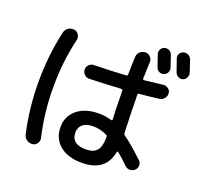

<svg xmlns="http://www.w3.org/2000/svg" viewBox="-148 -1015 1295 1230"><g transform="rotate(20 500.0 -400.0)"><path d="M775.4 -828.1Q792 -833 807.6 -825.7Q823.2 -818.4 829.1 -800.8Q834 -788.1 842.8 -761.2Q851.6 -734.4 856.4 -720.7Q861.3 -705.1 853 -689.5Q844.7 -673.8 828.1 -668.9Q812.5 -664.1 796.9 -671.9Q781.2 -679.7 776.4 -697.3Q773.4 -706.1 749 -776.4Q744.1 -792 752 -807.6Q759.8 -823.2 775.4 -828.1ZM955.1 -815.4Q960 -802.7 982.4 -733.4Q987.3 -716.8 978.5 -700.2Q969.7 -683.6 954.1 -679.7Q937.5 -674.8 921.9 -684.1Q906.2 -693.4 901.4 -710Q896.5 -723.6 887.2 -751Q877.9 -778.3 873 -791Q867.2 -806.6 875 -822.3Q882.8 -837.9 899.9 -842.8Q917 -847.7 933.1 -839.8Q949.2 -832 955.1 -815.4ZM424.8 -125Q424.8 -44.9 522.5 -44.9Q575.2 -44.9 598.6 -71.8Q622.1 -98.6 622.1 -160.2V-165Q622.1 -173.8 616.2 -176.8Q570.3 -200.2 522 -200.2Q473.6 -200.2 449.2 -180.2Q424.8 -160.2 424.8 -125ZM528.3 44.9Q433.6 44.9 378.4 -1Q323.2 -46.9 323.2 -125Q323.2 -199.2 378.4 -244.6Q433.6 -290 528.3 -290Q570.3 -290 612.3 -277.3Q621.1 -275.4 621.1 -283.2Q620.1 -299.8 618.7 -333.5Q617.2 -367.2 617.2 -383.3Q617.2 -399.4 616.7 -431.2Q616.2 -462.9 615.2 -478.5Q615.2 -486.3 606.4 -487.3Q496.1 -480.5 389.6 -477.5Q370.1 -477.5 356.4 -491.2Q342.8 -504.9 342.8 -524.4Q342.8 -543.9 356.4 -557.1Q370.1 -570.3 388.7 -570.3Q497.1 -572.3 606.4 -579.1Q615.2 -579.1 615.2 -587.9Q617.2 -689.5 619.1 -710.9Q620.1 -732.4 636.2 -746.1Q652.3 -759.8 672.9 -759.8Q692.4 -759.8 706.5 -744.1Q720.7 -728.5 718.8 -709Q716.8 -671.9 714.8 -597.7Q714.8 -588.9 722.7 -588.9Q727.5 -588.9 849.6 -603.5Q868.2 -605.5 883.8 -594.2Q899.4 -583 900.4 -564.5Q902.3 -544.9 889.2 -528.8Q876 -512.7 857.4 -510.7Q790 -502 723.6 -496.1Q714.8 -496.1 714.8 -487.3Q715.8 -469.7 716.3 -433.6Q716.8 -397.5 716.8 -378.9Q720.7 -282.2 721.7 -227.5Q721.7 -219.7 728.5 -214.8Q786.1 -173.8 868.2 -95.7Q881.8 -83 881.3 -64Q880.9 -44.9 866.7 -31.7Q852.5 -18.6 833.5 -18.6Q814.5 -18.6 799.8 -33.2Q755.9 -76.2 724.6 -100.6Q722.7 -102.5 720.2 -101.1Q717.8 -99.6 716.8 -96.7Q690.4 44.9 528.3 44.9ZM192.4 40Q169.9 43 152.3 30.3Q134.8 17.6 129.9 -2.9Q91.8 -169.9 91.8 -350.1Q91.8 -530.3 129.9 -697.3Q134.8 -718.8 152.3 -731Q169.9 -743.2 192.4 -740.2Q211.9 -738.3 223.1 -721.2Q234.4 -704.1 230.5 -684.6Q192.4 -525.4 192.4 -349.6Q192.4 -173.8 230.5 -14.6Q234.4 3.9 223.1 21Q211.9 38.1 192.4 40Z"/></g></svg>

Font: Rounded Mgen+ 2m medium
Style: Regular
Weight: 500
Designer: [Source Han Sans]
Ryoko NISHIZUKA  (kana & ideographs); Paul D. Hunt (Latin, Greek & Cyrillic); Wenlong ZHANG  (bopomofo
Version: Version 1.059.20150602